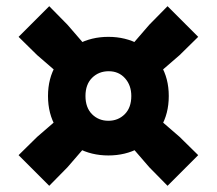

<svg xmlns="http://www.w3.org/2000/svg" viewBox="-20 -680 700 620"><path d="M218 -400 100 -502 40 -561 139 -660 198 -600 300 -482ZM442 -400 360 -482 462 -600 521 -660 620 -561 560 -502ZM521 -80 462 -140 360 -258 442 -340 560 -238 620 -179ZM139 -80 40 -179 100 -238 218 -340 300 -258 198 -140ZM330 -178Q275 -178 230.8 -202Q186.5 -226 160.8 -269.2Q135 -312.5 135 -370Q135 -427 160.8 -470Q186.5 -513 230.8 -537Q275 -561 330 -561Q385 -561 429.2 -537Q473.5 -513 499.2 -470Q525 -427 525 -370Q525 -312.5 499.2 -269.2Q473.5 -226 429.2 -202Q385 -178 330 -178ZM330 -290Q361.5 -290 382.8 -311.2Q404 -332.5 404 -370Q404 -404.5 383.8 -427.2Q363.5 -450 331 -450Q299 -450 277.5 -428.8Q256 -407.5 256 -370Q256 -332.5 277.2 -311.2Q298.5 -290 330 -290Z"/></svg>

Font: Encode Sans SC Black
Style: Regular
Weight: 900
Version: Version 3.002